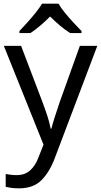

<svg xmlns="http://www.w3.org/2000/svg" viewBox="-20 -786 550 1046"><path d="M1 -536H95L211 -231Q226 -191 238 -154.5Q250 -118 256 -85H260Q266 -110 279 -150.5Q292 -191 306 -232L415 -536H510L279 74Q251 150 206.5 195Q162 240 84 240Q60 240 42 237.5Q24 235 11 232V162Q22 164 37.5 166Q53 168 70 168Q116 168 144.5 142Q173 116 189 73L217 2ZM299 -766Q311 -744 333.5 -716.5Q356 -689 380.5 -662.5Q405 -636 424 -617V-606H362Q336 -622 308 -645.5Q280 -669 253 -696Q226 -669 199 -646Q172 -623 146 -606H86V-617Q105 -637 128.5 -663Q152 -689 174 -716.5Q196 -744 209 -766Z"/></svg>

Font: Noto Sans Cypro Minoan
Style: Regular
Weight: 400
Designer: David Williams
Foundry: David Williams
Version: Version 1.503; ttfautohint (v1.8.4.7-5d5b)